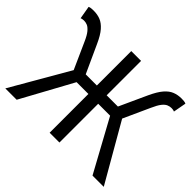

<svg xmlns="http://www.w3.org/2000/svg" viewBox="-161 -983 1219 1219"><g transform="rotate(45 449.0 -373.0)"><path d="M7 0 232 -389 153 -565Q135 -606 118.5 -625.5Q102 -645 87.5 -651.5Q73 -658 56 -658Q52 -658 44.5 -657Q37 -656 30 -653L15 -740Q23 -744 34 -745Q45 -746 55 -746Q89 -746 116.5 -735Q144 -724 169.5 -695Q195 -666 220 -610L305 -424H405V-733H493V-424H594L679 -610Q705 -666 730 -695Q755 -724 783 -735Q811 -746 844 -746Q855 -746 865.5 -745Q876 -744 884 -740L868 -653Q862 -656 854.5 -657Q847 -658 842 -658Q826 -658 811 -651.5Q796 -645 780.5 -625.5Q765 -606 747 -565L667 -389L891 0H790L600 -348H493V0H405V-348H299L109 0Z"/></g></svg>

Font: Noto Sans KR
Style: Regular
Weight: 400
Designer: Ryoko NISHIZUKA  (kana, bopomofo & ideographs); Paul D. Hunt (Latin, Greek & Cyrillic); Sandoll Communications , Soo-you
Foundry: Adobe
Version: Version 2.004-H2;hotconv 1.0.118;makeotfexe 2.5.65603